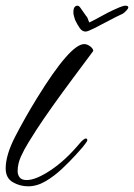

<svg xmlns="http://www.w3.org/2000/svg" viewBox="-23 -653 471 675"><path d="M76 2Q47 2 22 -12.5Q-3 -27 -3 -61Q-3 -108 30.5 -173Q64 -238 107 -308Q224 -498 273 -498Q283 -498 293.5 -490.5Q304 -483 305 -474L235 -380Q194 -325 161 -278.5Q128 -232 104 -195Q92 -176 77 -152Q62 -128 50.5 -102.5Q39 -77 39 -51Q39 -39 46 -29.5Q53 -20 71 -20Q103 -20 155 -54.5Q207 -89 258 -150Q263 -156 269 -161Q275 -166 279 -166Q284 -166 284 -160Q284 -157 277.5 -148.5Q271 -140 267 -135L243 -108Q223 -86 195.5 -60Q168 -34 137.5 -16Q107 2 76 2ZM250 -633Q255 -633 261.5 -623Q268 -613 279 -598Q284 -593 286 -586.5Q288 -580 291 -574Q308 -582 334 -596.5Q360 -611 376 -618Q384 -622 397.5 -627.5Q411 -633 418 -633Q428 -633 428 -627Q428 -623 421.5 -616Q415 -609 409 -605Q387 -595 359 -580Q331 -565 308 -553.5Q285 -542 278 -542Q266 -542 257.5 -554Q249 -566 241 -583Q239 -590 237 -596.5Q235 -603 235 -610Q235 -633 250 -633Z"/></svg>

Font: Alex Brush
Style: Regular
Weight: 400
Designer: Robert E. Leuschke
Foundry: Robert E. Leuschke
Version: Version 1.111; ttfautohint (v1.8.4.7-5d5b)